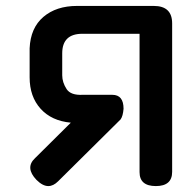

<svg xmlns="http://www.w3.org/2000/svg" viewBox="-20 -622 659 648"><path d="M103 -15Q64 -56 98 -88L219 -208Q154 -214 117 -255Q80 -296 80 -361V-459Q83 -528 126.5 -565Q170 -602 240 -602H499Q561 -602 561 -543V-42Q561 6 506 6Q451 6 451 -41V-508H258Q190 -508 190 -442V-368Q190 -344 205 -321Q219 -300 259 -302H359Q397 -302 397 -255Q395 -230 387 -219L176 -10Q160 6 143 6Q124 6 103 -15Z"/></svg>

Font: Gugi Cyrillic
Style: Regular
Weight: 400
Foundry: TAE System & Typefaces Co.
Version: Version 3.10 September 15, 2020